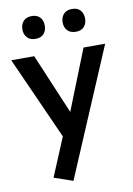

<svg xmlns="http://www.w3.org/2000/svg" viewBox="-103 -821 759 1097"><g transform="rotate(-10 276.5 -272.5)"><path d="M231.9 211.9 123 174.3 216.3 -48.8 1.5 -528.3H134.8L282.2 -179.2L420.9 -528.3H546.4ZM394 -624.5Q362.3 -624.5 345.2 -642.8Q328.1 -661.1 328.1 -690.4Q328.1 -719.7 345.2 -738.3Q362.3 -756.8 394 -756.8Q425.3 -756.8 441.9 -738.3Q458.5 -719.7 458.5 -690.4Q458.5 -661.1 441.9 -642.8Q425.3 -624.5 394 -624.5ZM160.2 -624.5Q128.9 -624.5 111.8 -642.8Q94.7 -661.1 94.7 -690.4Q94.7 -719.7 111.6 -738.3Q128.4 -756.8 160.2 -756.8Q191.4 -756.8 208 -738.3Q224.6 -719.7 224.6 -690.4Q224.6 -661.1 208 -642.8Q191.4 -624.5 160.2 -624.5Z"/></g></svg>

Font: Comme SemiBold
Style: Regular
Weight: 600
Version: Version 1.000;gftools[0.9.27]